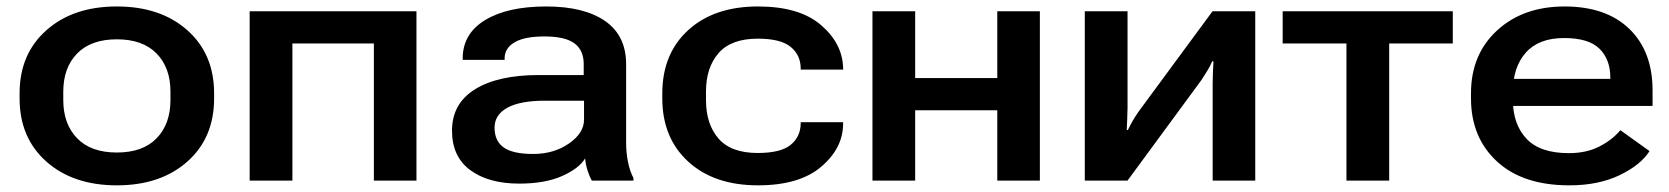

<svg xmlns="http://www.w3.org/2000/svg" viewBox="-20 -553 5110 588"><path d="M40 -251.5Q40 -130.9 122.1 -58.1Q204.1 14.6 337.9 14.6Q471.7 14.6 553.7 -58.1Q635.7 -130.9 635.7 -251.5V-267.1Q635.7 -387.7 553.7 -460.4Q471.7 -533.2 337.9 -533.2Q204.1 -533.2 122.1 -460.4Q40 -387.7 40 -267.1ZM173.8 -272.5Q173.8 -345.7 216.3 -389.2Q258.8 -432.6 337.9 -432.6Q417 -432.6 459.5 -389.2Q502 -345.7 502 -272.5V-246.6Q502 -173.3 459.7 -129.6Q417.5 -85.9 337.9 -85.9Q258.3 -85.9 216.1 -129.6Q173.8 -173.3 173.8 -246.6Z M744.6 -518.6V0H875.5V-419.9H1125V0H1255.4V-518.6Z M1364.3 -152.8Q1364.3 -73.2 1420.2 -32Q1476.1 9.3 1570.3 9.3Q1648.9 9.3 1700.9 -13.7Q1752.9 -36.6 1772 -67.9Q1773.4 -49.3 1779.5 -30.5Q1785.6 -11.7 1792.5 0H1919.9V-7.8Q1909.2 -28.3 1903.3 -56.4Q1897.5 -84.5 1897.5 -116.2V-356.4Q1897.5 -443.8 1833.3 -488.5Q1769 -533.2 1652.8 -533.2Q1534.2 -533.2 1465.6 -491.5Q1397 -449.7 1397 -374V-369.6H1525.4V-374.5Q1525.4 -405.3 1555.7 -423.3Q1585.9 -441.4 1647.5 -441.4Q1710.4 -441.4 1739 -420.4Q1767.6 -399.4 1767.6 -356.9V-323.2H1630.4Q1504.9 -323.2 1434.6 -279.5Q1364.3 -235.8 1364.3 -152.8ZM1494.6 -162.1Q1494.6 -201.7 1533.9 -223.1Q1573.2 -244.6 1648.4 -244.6H1768.6V-186.5Q1768.6 -145.5 1722.4 -113.5Q1676.3 -81.5 1612.8 -81.5Q1550.8 -81.5 1522.7 -101.3Q1494.6 -121.1 1494.6 -162.1Z M2008.3 -251.5Q2008.3 -130.9 2087.6 -58.1Q2167 14.6 2301.3 14.6Q2428.2 14.6 2495.1 -42.5Q2562 -99.6 2562 -174.3V-178.7H2432.1V-174.3Q2431.6 -134.3 2401.4 -109.4Q2371.1 -84.5 2300.3 -84.5Q2218.8 -84.5 2180.4 -128.7Q2142.1 -172.9 2142.1 -246.6V-272.5Q2142.1 -346.2 2180.7 -390.4Q2219.2 -434.6 2300.8 -434.6Q2370.6 -434.6 2401.1 -409.7Q2431.6 -384.8 2432.1 -344.7V-339.8H2562.5L2562 -346.2Q2559.6 -420.4 2493.7 -476.8Q2427.7 -533.2 2301.3 -533.2Q2167 -533.2 2087.6 -460.7Q2008.3 -388.2 2008.3 -267.1Z M2651.9 -518.6V0H2782.7V-215.3H3034.2V0H3164.6V-518.6H3034.2V-314H2782.7V-518.6Z M3302.2 0H3433.1L3659.2 -307.6Q3669.9 -323.7 3678.2 -337.6Q3686.5 -351.6 3692.4 -365.2H3696.3Q3695.3 -350.6 3694.6 -331.8Q3693.8 -313 3693.8 -298.3V0H3824.2V-518.6H3693.4L3467.8 -212.4Q3456.5 -196.3 3448.7 -182.6Q3440.9 -168.9 3434.1 -154.8H3430.7Q3431.2 -169.4 3432.1 -188.2Q3433.1 -207 3433.1 -222.2V-518.6H3302.2Z M3908.2 -419.9H4103.5V0H4234.4V-419.9H4429.2V-518.6H3908.2Z M4484.9 -251.5Q4484.9 -132.3 4564.2 -58.8Q4643.6 14.6 4786.1 14.6Q4875 14.6 4939.7 -16.4Q5004.4 -47.4 5031.7 -90.3L4942.4 -154.3Q4917 -124 4877.4 -104Q4837.9 -84 4784.7 -84Q4696.3 -84 4654.8 -128.2Q4613.3 -172.4 4613.3 -246.6V-272.5Q4613.3 -347.2 4652.8 -391.8Q4692.4 -436.5 4770 -436.5Q4845.2 -436.5 4878.4 -403.8Q4911.6 -371.1 4911.6 -315.4V-311.5H4569.3V-228.5H5041V-275.9Q5041 -395.5 4970 -464.4Q4898.9 -533.2 4771.5 -533.2Q4644.5 -533.2 4564.7 -459.7Q4484.9 -386.2 4484.9 -267.1Z"/></svg>

Font: Roboto Flex
Style: wght 600 wdth 140 opsz 13.0 GRAD 0.00 slnt 0.00 XTRA 468 XOPQ 96 YOPQ 79 YTLC 514 YTUC 712 YTAS 750 YTDE -203.00 YTFI 738
Weight: 600
Width: 8
Designer: Berlow after Robertson
Foundry: Google
Version: Version 3.100